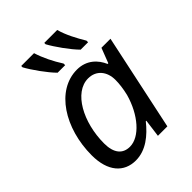

<svg xmlns="http://www.w3.org/2000/svg" viewBox="-219 -881 1007 1007"><g transform="rotate(-45 284.0 -378.0)"><path d="M193 10C268 10 328 -40 375 -99H379L366 0H436L550 -536H483L451 -453H446C425 -502 382 -546 311 -546C157 -546 48 -373 48 -173C48 -53 106 10 193 10ZM320 -472C379 -472 416 -428 416 -365C416 -337 412 -303 403 -266C371 -151 295 -63 222 -63C169 -63 138 -99 138 -171C138 -328 216 -472 320 -472ZM228 -606H284V-618C255 -663 228 -717 213 -766H118V-756C140 -715 191 -643 228 -606ZM399 -606H454V-618C427 -663 398 -717 385 -766H289V-756C311 -715 362 -643 399 -606Z"/></g></svg>

Font: BC Sans
Style: Italic
Weight: 400
Italic angle: -12°
Designer: Monotype Design Team
Designer: Province of B.C.
Foundry: Monotype Imaging Inc.
Version: Version 2.000;GOOG;noto-source:20170915:90ef993387c0